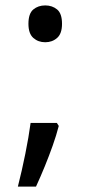

<svg xmlns="http://www.w3.org/2000/svg" viewBox="-20 -570 334 709"><path d="M190 -116 197 -105Q188 -70 174.5 -32Q161 6 145.5 44Q130 82 113 119H46Q61 60 73.5 -2Q86 -64 93 -116ZM147 -414Q121 -414 103 -430Q85 -446 85 -482Q85 -520 103 -535Q121 -550 147 -550Q173 -550 191 -535Q209 -520 209 -482Q209 -446 191 -430Q173 -414 147 -414Z"/></svg>

Font: loriya05
Style: Book
Weight: 400
Designer: Jelle Bosma - Monotype Design Team
Foundry: Monotype Imaging Inc.
Version: Version 2.003